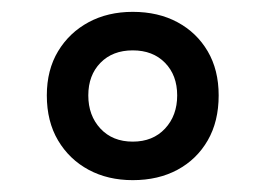

<svg xmlns="http://www.w3.org/2000/svg" viewBox="-20 -910 448 324"><path d="M204 -606Q162 -606 129.5 -623.5Q97 -641 78 -673Q59 -705 59 -749Q59 -792 78 -823.5Q97 -855 129.5 -872.5Q162 -890 204 -890Q247 -890 279.5 -872.5Q312 -855 330.5 -823.5Q349 -792 349 -749Q349 -705 330.5 -673Q312 -641 279.5 -623.5Q247 -606 204 -606ZM204 -671Q238 -671 258.5 -693Q279 -715 279 -749Q279 -783 258.5 -804Q238 -825 204 -825Q170 -825 149.5 -804Q129 -783 129 -749Q129 -715 149.5 -693Q170 -671 204 -671Z"/></svg>

Font: Playwrite AT
Style: Regular
Weight: 400
Designer: Veronika Burian, José Scaglione
Foundry: TypeTogether
Version: Version 1.002